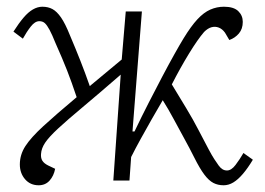

<svg xmlns="http://www.w3.org/2000/svg" viewBox="-20 -537 787 571"><path d="M374 -146H380Q401 -190 422.5 -232Q444 -274 463 -310Q482 -346 498.5 -375.5Q515 -405 526 -423Q548 -459 567 -479.5Q586 -500 605.5 -508.5Q625 -517 646 -517Q675 -517 688.5 -504Q702 -491 702 -472Q702 -451 690.5 -437.5Q679 -424 662 -418L649 -440Q641 -451 630.5 -455Q620 -459 609 -456Q598 -453 587 -442Q568 -420 542 -377.5Q516 -335 491 -286Q514 -248 534 -215Q554 -182 570 -151Q586 -120 601 -92Q610 -75 617.5 -63.5Q625 -52 630.5 -44.5Q636 -37 642 -33.5Q648 -30 655 -30Q668 -30 680.5 -46.5Q693 -63 704 -82L732 -62Q717 -37 702.5 -20Q688 -3 674 5.5Q660 14 645 14Q628 14 614.5 7Q601 0 587.5 -18Q574 -36 558 -68Q544 -96 528 -125Q512 -154 496.5 -183Q481 -212 464 -239Q448 -212 431 -182Q414 -152 398.5 -124Q383 -96 370 -70L365 0H317L339 -315Q271 -256 225.5 -218Q180 -180 153 -155Q126 -130 114.5 -113Q103 -96 102 -79Q101 -67 106 -59Q111 -51 123 -45L144 -35Q140 -14 127.5 0Q115 14 95 14Q70 14 54.5 -4Q39 -22 39 -48Q39 -77 55.5 -102.5Q72 -128 109 -162Q146 -196 208 -248Q193 -293 179.5 -327.5Q166 -362 145 -409Q135 -434 127.5 -448Q120 -462 113.5 -468Q107 -474 97 -474Q84 -474 71.5 -458Q59 -442 48 -422L20 -443Q36 -468 50 -484.5Q64 -501 78 -509Q92 -517 106 -517Q123 -517 136 -510Q149 -503 161.5 -485Q174 -467 188 -432Q205 -392 219 -356.5Q233 -321 247 -281L342 -360L354 -503H402Z"/></svg>

Font: Literata ExtraLight
Style: Italic
Weight: 250
Italic angle: -2°
Designer: Latin by Veronika Burian and Jose Scaglione. Greek by Irene Vlachou. Cyrillic by Vera Evstafieva
Foundry: TypeTogether
Version: Version 3.002